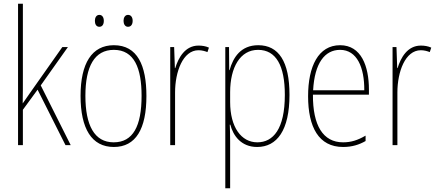

<svg xmlns="http://www.w3.org/2000/svg" viewBox="-20 -780 2349 1032"><path d="M103 -368V-760H77V0H103V-190L182 -298L332 0H360L199 -321L345 -527H315L141 -280C126 -259 118 -247 102 -224C103 -275 103 -316 103 -368Z M490 -668C490 -651 497 -636 514 -636C530 -636 538 -649 538 -668C538 -686 530 -700 514 -700C497 -700 490 -684 490 -668ZM644 -668C644 -651 652 -636 668 -636C685 -636 693 -650 693 -668C693 -686 685 -700 668 -700C652 -700 644 -685 644 -668ZM767 -264C767 -428 719 -537 592 -537C474 -537 413 -440 413 -265C413 -88 473 10 592 10C710 10 767 -87 767 -264ZM439 -265C439 -423 488 -512 592 -512C702 -512 741 -413 741 -265C741 -102 695 -15 591 -15C487 -15 439 -107 439 -265Z M1047 -535C975 -535 939 -470 922 -414H920L916 -527H895V0H921V-283C921 -394 963 -510 1047 -510C1066 -510 1082 -505 1095 -500L1103 -524C1086 -532 1066 -535 1047 -535Z M1368 -537C1275 -537 1233 -472 1214 -403H1212L1211 -527H1191V232H1217V-21C1217 -56 1216 -88 1215 -110H1218C1233 -51 1276 10 1362 10C1469 10 1536 -80 1536 -270C1536 -449 1478 -537 1368 -537ZM1367 -512C1464 -512 1511 -427 1511 -270C1511 -86 1448 -15 1363 -15C1277 -15 1217 -96 1217 -232V-284C1217 -418 1271 -512 1367 -512Z M1808 -537C1691 -537 1636 -423 1636 -263C1636 -97 1693 10 1824 10C1872 10 1910 -2 1945 -22V-51C1902 -26 1867 -15 1824 -15C1716 -15 1661 -106 1662 -271H1963V-298C1963 -424 1922 -537 1808 -537ZM1808 -512C1899 -512 1939 -417 1938 -295H1663C1671 -440 1725 -512 1808 -512Z M2242 -535C2170 -535 2134 -470 2117 -414H2115L2111 -527H2090V0H2116V-283C2116 -394 2158 -510 2242 -510C2261 -510 2277 -505 2290 -500L2298 -524C2281 -532 2261 -535 2242 -535Z"/></svg>

Font: Noto Sans Gujarati Condensed Thin
Style: Regular
Weight: 100
Width: 3
Designer: Jelle Bosma - Monotype Design Team, Universal Thirst
Foundry: Monotype Imaging Inc.
Version: Version 2.106